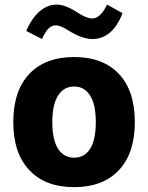

<svg xmlns="http://www.w3.org/2000/svg" viewBox="-20 -791 628 817"><path d="M91.8 -659.2Q114.3 -712.9 148.2 -742.2Q182.1 -771.5 220.7 -771.5Q258.3 -771.5 309.6 -737.8Q348.6 -712.4 372.1 -712.4Q407.7 -712.4 435.5 -771.5L501.5 -734.9Q458.5 -625 373 -625Q330.1 -625 272.9 -660.2Q253.4 -672.9 240.2 -678Q227.1 -683.1 216.8 -683.1Q200.2 -683.1 186.5 -669.7Q172.9 -656.2 158.7 -625ZM295.4 -548.3Q418 -548.3 485.8 -476.6Q553.7 -404.8 553.7 -271.5Q553.7 -138.7 485.6 -66.7Q417.5 5.4 295.4 5.4Q173.3 5.4 105 -66.7Q36.6 -138.7 36.6 -271.5Q36.6 -404.8 104.7 -476.6Q172.9 -548.3 295.4 -548.3ZM295.4 -422.9Q251.5 -422.9 227.1 -384.5Q202.6 -346.2 202.6 -271.5Q202.6 -196.3 226.8 -158.2Q251 -120.1 295.4 -120.1Q339.8 -120.1 363.8 -158.2Q387.7 -196.3 387.7 -271.5Q387.7 -346.2 363.3 -384.5Q338.9 -422.9 295.4 -422.9Z"/></svg>

Font: Estedad-FD ExtraBold
Style: Regular
Weight: 800
Designer: Amin Abedi
Version: Version 7.3